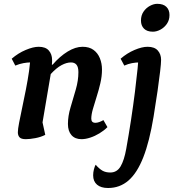

<svg xmlns="http://www.w3.org/2000/svg" viewBox="-20 -702 889 985"><path d="M112.6 12Q88.8 12 80.2 2.4Q71.6 -7.2 71.6 -23.3Q71.6 -39.1 78.1 -72.6Q84.6 -106.2 94.1 -150.9Q103.6 -195.6 113.1 -243.9Q122.6 -292.3 129.1 -337.6Q135.6 -383 135.6 -417.4L179.1 -374Q174.1 -377.3 162.7 -379.6Q151.4 -381.8 137.7 -381.8Q120.1 -381.8 100 -378.1Q80 -374.4 58.5 -365.5L40.1 -400.8Q73.3 -429.5 111.8 -445.7Q150.3 -462 178.6 -462Q213.9 -462 230.5 -442.7Q247.2 -423.4 247.2 -394.9Q247.2 -389.6 247.2 -383.5Q247.2 -377.4 246.1 -370.4H250.1Q287.1 -413.1 327 -437.5Q367 -462 403.4 -462Q437.9 -462 459.7 -446Q481.5 -430.1 492.3 -403.4Q503.2 -376.6 503.2 -345Q503.2 -310.6 494.8 -274.9Q486.5 -239.2 475.7 -205.6Q465 -171.9 456.6 -142.8Q448.3 -113.8 448.3 -93.2Q448.3 -72 469.5 -72Q478.6 -72 489.2 -75.8Q499.8 -79.6 510.6 -85.8L531.2 -49.8Q513.3 -31.9 490 -17.8Q466.8 -3.7 442.7 4.1Q418.6 12 398.2 12Q365.1 12 346.8 -8.6Q328.5 -29.2 328.5 -66.1Q328.5 -106.6 342 -151.5Q355.4 -196.5 368.8 -242.7Q382.2 -288.8 382.2 -331.8Q382.2 -358.1 372.4 -369.9Q362.6 -381.7 344.2 -381.7Q321.8 -381.7 295.7 -367.8Q269.6 -353.9 240.3 -322.1L194.3 -51.1L189.6 -113.4L212.2 -10.2Q189.5 1.4 161 6.7Q132.6 12 112.6 12ZM534.4 262.5Q497.7 262.5 477.8 245.4Q457.9 228.3 457.9 197.5Q457.9 181.9 461.8 167Q465.6 152.1 470.6 143.1Q489.7 164.6 506 173.8Q522.3 183 545.9 183Q580.1 183 598.6 151.7Q617.1 120.5 627.6 61.5Q640.6 -10.8 652.2 -86.6Q663.7 -162.4 672.3 -230.7Q680.8 -299 685.9 -350.2Q690.9 -401.5 690.9 -425.1L738.3 -374Q731.1 -378.4 720.5 -380.1Q710 -381.8 695.8 -381.8Q677.1 -381.8 657.3 -378.1Q637.5 -374.4 617.7 -365.5L598.8 -400.8Q631.9 -429.5 670.1 -445.7Q708.4 -462 737.2 -462Q772.5 -462 789.4 -443Q806.4 -424 806.4 -394.9Q806.4 -377.2 801.6 -336.3Q796.9 -295.3 788.4 -236Q779.9 -176.6 767.8 -103Q746.8 24 715.3 104.6Q683.7 185.3 639.3 223.9Q594.9 262.5 534.4 262.5ZM764.2 -539.4Q734.3 -539.4 718.8 -555Q703.2 -570.6 703.2 -596.4Q703.2 -623.1 716.3 -642.2Q729.4 -661.4 749.1 -671.9Q768.8 -682.4 786.5 -682.4Q817.8 -682.4 833.6 -666.8Q849.5 -651.3 849.5 -625Q849.5 -598.9 836.1 -579.6Q822.7 -560.4 803 -549.9Q783.3 -539.4 764.2 -539.4Z"/></svg>

Font: Petrona
Style: Italic
Weight: 400
Italic angle: -9°
Designer: Ringo R. Seeber
Foundry: Ringo R. Seeber
Version: Version 2.001; ttfautohint (v1.8.3)